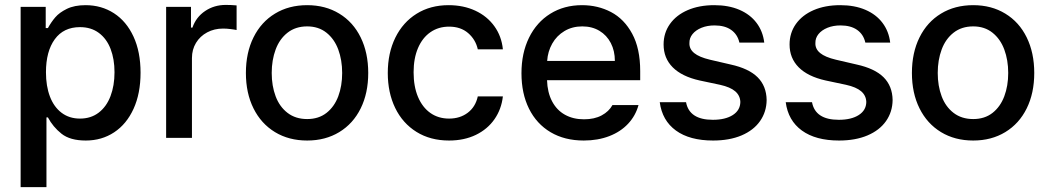

<svg xmlns="http://www.w3.org/2000/svg" viewBox="-20 -558 4245 777"><path d="M63.5 -530.3H165V-444.3H173.8Q187 -468.3 203.6 -487.8Q220.2 -507.3 250.7 -522.2Q281.2 -537.1 326.2 -537.1Q390.6 -537.1 441.2 -504.4Q491.7 -471.7 520.3 -409.9Q548.8 -348.1 548.8 -263.7Q548.8 -179.7 520.5 -117.7Q492.2 -55.7 441.9 -22.5Q391.6 10.7 327.1 10.7Q263.7 10.7 229 -16.8Q194.3 -44.4 173.8 -83H168V199.2H63.5ZM303.7 -78.1Q348.1 -78.1 379.6 -102.3Q411.1 -126.5 427.2 -168.9Q443.4 -211.4 443.4 -265.6Q443.4 -318.8 427.5 -360.1Q411.6 -401.4 380.1 -424.8Q348.6 -448.2 303.7 -448.2Q237.3 -448.2 201.7 -399.2Q166 -350.1 166 -265.6Q166 -209.5 182.1 -167.2Q198.2 -125 229.2 -101.6Q260.3 -78.1 303.7 -78.1Z M652.3 -530.3H752.9V-446.3H758.8Q773.4 -488.8 810.1 -513.4Q846.7 -538.1 893.6 -538.1Q916 -538.1 937.5 -536.1V-436.5Q928.7 -438.5 912.8 -440.4Q897 -442.4 882.8 -442.4Q847.2 -442.4 818.4 -427Q789.6 -411.6 773.2 -384.5Q756.8 -357.4 756.8 -323.2V0H652.3Z M975.1 -262.7Q975.1 -344.7 1005.9 -406.7Q1036.6 -468.8 1092.8 -502.9Q1148.9 -537.1 1223.1 -537.1Q1296.9 -537.1 1353 -502.9Q1409.2 -468.8 1439.7 -406.5Q1470.2 -344.2 1470.2 -262.7Q1470.2 -181.2 1439.7 -119.4Q1409.2 -57.6 1353 -23.4Q1296.9 10.7 1223.1 10.7Q1148.9 10.7 1092.8 -23.4Q1036.6 -57.6 1005.9 -119.4Q975.1 -181.2 975.1 -262.7ZM1364.7 -262.7Q1364.7 -314.9 1348.9 -357.7Q1333 -400.4 1301 -425.8Q1269 -451.2 1223.1 -451.2Q1176.3 -451.2 1143.8 -425.8Q1111.3 -400.4 1095.5 -357.7Q1079.6 -314.9 1079.6 -262.7Q1079.6 -210.4 1095.5 -168.2Q1111.3 -126 1143.8 -101.1Q1176.3 -76.2 1223.1 -76.2Q1269.5 -76.2 1301.3 -101.1Q1333 -126 1348.9 -168.2Q1364.7 -210.4 1364.7 -262.7Z M1549.3 -262.7Q1549.3 -343.3 1579.8 -405.5Q1610.4 -467.8 1666 -502.4Q1721.7 -537.1 1795.4 -537.1Q1855.5 -537.1 1903.3 -514.9Q1951.2 -492.7 1980.5 -452.1Q2009.8 -411.6 2015.1 -358.4H1913.6Q1904.8 -397.9 1874.5 -424.1Q1844.2 -450.2 1797.4 -450.2Q1754.4 -450.2 1721.9 -427.7Q1689.5 -405.3 1671.6 -363.5Q1653.8 -321.8 1653.8 -265.6Q1653.8 -208 1671.6 -165.8Q1689.5 -123.5 1721.7 -100.8Q1753.9 -78.1 1797.4 -78.1Q1841.8 -78.1 1873 -101.8Q1904.3 -125.5 1913.6 -168H2015.1Q2009.3 -116.2 1981.2 -75.7Q1953.1 -35.2 1905.8 -12.2Q1858.4 10.7 1797.4 10.7Q1721.7 10.7 1665.5 -24.2Q1609.4 -59.1 1579.3 -121.1Q1549.3 -183.1 1549.3 -262.7Z M2090.3 -261.7Q2090.3 -342.8 2120.8 -405.3Q2151.4 -467.8 2207 -502.4Q2262.7 -537.1 2335.4 -537.1Q2399.4 -537.1 2452.6 -509.3Q2505.9 -481.4 2538.3 -421.6Q2570.8 -361.8 2570.8 -270.5V-233.4H2193.8Q2195.3 -184.1 2214.1 -148.2Q2232.9 -112.3 2266.1 -93.8Q2299.3 -75.2 2343.3 -75.2Q2385.7 -75.2 2415 -91.1Q2444.3 -106.9 2458.5 -132.8H2564Q2552.2 -89.8 2522 -57.4Q2491.7 -24.9 2445.6 -7.1Q2399.4 10.7 2342.3 10.7Q2265.1 10.7 2208.3 -22.9Q2151.4 -56.6 2120.8 -118.2Q2090.3 -179.7 2090.3 -261.7ZM2468.3 -311.5Q2468.3 -352.1 2451.9 -383.8Q2435.5 -415.5 2405.8 -433.3Q2376 -451.2 2336.4 -451.2Q2295.9 -451.2 2264.4 -432.4Q2232.9 -413.6 2214.8 -381.6Q2196.8 -349.6 2194.3 -311.5Z M2871.6 -455.1Q2842.3 -455.1 2818.8 -445.6Q2795.4 -436 2782.5 -419.9Q2769.5 -403.8 2770 -383.8Q2769 -359.9 2789.3 -343.3Q2809.6 -326.7 2853 -316.4L2937 -296.9Q3010.3 -280.8 3045.9 -245.4Q3081.5 -210 3082.5 -153.3Q3082 -105.5 3055.9 -68.1Q3029.8 -30.8 2981 -10Q2932.1 10.7 2865.7 10.7Q2771 10.7 2715.3 -29.8Q2659.7 -70.3 2649.9 -144.5H2756.3Q2769.5 -73.2 2864.7 -73.2Q2915.5 -73.2 2945.6 -92.5Q2975.6 -111.8 2976.1 -145.5Q2975.1 -171.4 2955.3 -188.5Q2935.5 -205.6 2894 -214.8L2811 -232.4Q2739.3 -248.5 2702.4 -285.6Q2665.5 -322.8 2665.5 -377.9Q2665.5 -424.8 2691.2 -460.9Q2716.8 -497.1 2763.2 -517.1Q2809.6 -537.1 2870.6 -537.1Q2928.7 -537.1 2972.4 -518.3Q3016.1 -499.5 3041.7 -465.3Q3067.4 -431.2 3072.8 -385.7H2972.2Q2964.8 -418.5 2939.2 -436.8Q2913.6 -455.1 2871.6 -455.1Z M3381.3 -455.1Q3352.1 -455.1 3328.6 -445.6Q3305.2 -436 3292.2 -419.9Q3279.3 -403.8 3279.8 -383.8Q3278.8 -359.9 3299.1 -343.3Q3319.3 -326.7 3362.8 -316.4L3446.8 -296.9Q3520 -280.8 3555.7 -245.4Q3591.3 -210 3592.3 -153.3Q3591.8 -105.5 3565.7 -68.1Q3539.6 -30.8 3490.7 -10Q3441.9 10.7 3375.5 10.7Q3280.8 10.7 3225.1 -29.8Q3169.4 -70.3 3159.7 -144.5H3266.1Q3279.3 -73.2 3374.5 -73.2Q3425.3 -73.2 3455.3 -92.5Q3485.4 -111.8 3485.8 -145.5Q3484.9 -171.4 3465.1 -188.5Q3445.3 -205.6 3403.8 -214.8L3320.8 -232.4Q3249 -248.5 3212.2 -285.6Q3175.3 -322.8 3175.3 -377.9Q3175.3 -424.8 3200.9 -460.9Q3226.6 -497.1 3272.9 -517.1Q3319.3 -537.1 3380.4 -537.1Q3438.5 -537.1 3482.2 -518.3Q3525.9 -499.5 3551.5 -465.3Q3577.1 -431.2 3582.5 -385.7H3481.9Q3474.6 -418.5 3449 -436.8Q3423.3 -455.1 3381.3 -455.1Z M3670.4 -262.7Q3670.4 -344.7 3701.2 -406.7Q3731.9 -468.8 3788.1 -502.9Q3844.2 -537.1 3918.5 -537.1Q3992.2 -537.1 4048.3 -502.9Q4104.5 -468.8 4135 -406.5Q4165.5 -344.2 4165.5 -262.7Q4165.5 -181.2 4135 -119.4Q4104.5 -57.6 4048.3 -23.4Q3992.2 10.7 3918.5 10.7Q3844.2 10.7 3788.1 -23.4Q3731.9 -57.6 3701.2 -119.4Q3670.4 -181.2 3670.4 -262.7ZM4060.1 -262.7Q4060.1 -314.9 4044.2 -357.7Q4028.3 -400.4 3996.3 -425.8Q3964.4 -451.2 3918.5 -451.2Q3871.6 -451.2 3839.1 -425.8Q3806.6 -400.4 3790.8 -357.7Q3774.9 -314.9 3774.9 -262.7Q3774.9 -210.4 3790.8 -168.2Q3806.6 -126 3839.1 -101.1Q3871.6 -76.2 3918.5 -76.2Q3964.8 -76.2 3996.6 -101.1Q4028.3 -126 4044.2 -168.2Q4060.1 -210.4 4060.1 -262.7Z"/></svg>

Font: Pretendard JP Medium
Style: Regular
Weight: 500
Designer: Base glyphs from Inter by Rasmus Andersson; Hangeul glyphs from Noto Sans CJK(Source Han Sans) by Jang Soo-young and Kan
Foundry: Kil Hyung-jin
Version: Version 1.309